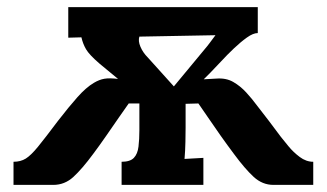

<svg xmlns="http://www.w3.org/2000/svg" viewBox="-20 -520 919 540"><path d="M18 0V-65Q38 -65 52.5 -74Q67 -83 87 -107.5Q107 -132 143 -180Q174 -220 198 -247Q222 -274 244 -287Q259 -296 273.5 -298.5Q288 -301 312 -298L260 -341Q231 -366 222 -381.5Q213 -397 209 -415L172 -414V-500H705V-427Q692 -427 674.5 -414.5Q657 -402 638 -384Q619 -366 601.5 -347Q584 -328 572 -316L553 -297L589 -299Q616 -301 636 -289.5Q656 -278 672.5 -260Q689 -242 703 -223Q720 -201 737 -179Q754 -157 770 -135Q778 -125 791.5 -108.5Q805 -92 823 -78.5Q841 -65 861 -65V0H749Q718 0 693.5 -22.5Q669 -45 638 -87Q620 -111 600.5 -138.5Q581 -166 564.5 -190.5Q548 -215 538 -229L502 -228V-161Q502 -147 501.5 -121.5Q501 -96 499 -73L552 -76V0H322V-65Q346 -65 356.5 -76Q367 -87 369.5 -107.5Q372 -128 372 -154V-229H342Q332 -215 315 -190.5Q298 -166 279 -138.5Q260 -111 242 -87Q211 -45 186.5 -22.5Q162 0 130 0ZM469 -277 556 -382Q563 -390 570 -399.5Q577 -409 586 -421L372 -417Q368 -405 375 -388.5Q382 -372 396 -358Q414 -338 432.5 -317.5Q451 -297 469 -277Z"/></svg>

Font: Lora
Style: Weight 700
Weight: 700
Designer: Olga Karpushina, Alexei Vanyashin (Cyrillic)
Foundry: Cyreal
Version: Version 3.001